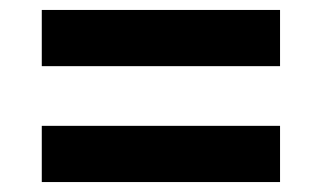

<svg xmlns="http://www.w3.org/2000/svg" viewBox="-20 -489 647 386"><path d="M64 -469H543V-356H64ZM64 -236H543V-123H64Z"/></svg>

Font: Uncut Sans Variable
Style: Regular
Weight: 400
Designer: Kasper Nordkvist
Foundry: UNCUT.wtf
Version: Version 1.303;Glyphs 3.1.2 (3151)